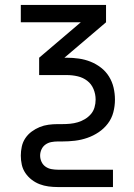

<svg xmlns="http://www.w3.org/2000/svg" viewBox="-20 -540 540 775"><path d="M213 215Q194 215 175.5 212.5Q157 210 140 203.5Q123 197 108 185.5Q93 174 82.5 158.5Q72 143 68 125Q64 107 64 88Q64 70 68 51.5Q72 33 82.5 17.5Q93 2 108 -9Q123 -20 140 -27Q157 -34 175.5 -36.5Q194 -39 213 -39H231Q247 -39 263 -40.5Q279 -42 294 -46.5Q309 -51 322.5 -59Q336 -67 346.5 -79Q357 -91 361.5 -106.5Q366 -122 366 -138Q366 -160 357.5 -180.5Q349 -201 332 -214Q315 -227 293.5 -232Q272 -237 250 -237H138V-307L306 -450H64V-520H408V-450L240 -307H250Q274 -307 298.5 -303.5Q323 -300 345.5 -291Q368 -282 387.5 -267Q407 -252 420 -231Q433 -210 438.5 -186Q444 -162 444 -138Q444 -112 437.5 -87Q431 -62 415.5 -41.5Q400 -21 378.5 -6.5Q357 8 332.5 16.5Q308 25 282.5 28Q257 31 231 31H213Q200 31 187 33.5Q174 36 163.5 43.5Q153 51 147.5 63Q142 75 142 88Q142 101 147.5 113Q153 125 163.5 132.5Q174 140 187 142.5Q200 145 213 145H436V215Z"/></svg>

Font: Iosevka NFM
Style: Regular
Weight: 400
Monospace: yes
Designer: Belleve Invis
Foundry: Belleve Invis
Version: Version 29.0.4; ttfautohint (v1.8.4);Nerd Fonts 3.3.0